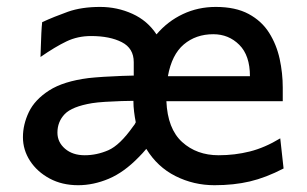

<svg xmlns="http://www.w3.org/2000/svg" viewBox="-20 -528 895 560"><path d="M797.4 -124.5 807.1 -36.6Q755.4 -9.8 708.7 1.2Q662.1 12.2 605.5 12.2Q544.9 12.2 491.9 -14.4Q439 -41 406.7 -93.8Q401.9 -87.9 396 -81.5Q390.1 -75.2 384.8 -69.8Q341.8 -25.4 297.1 -6.6Q252.4 12.2 208 12.2Q161.1 12.2 124.8 -7.3Q88.4 -26.9 67.6 -58.8Q46.9 -90.8 46.9 -127.9Q46.9 -165 64.2 -201.2Q81.5 -237.3 123.3 -264.2Q165 -291 238.3 -300.3Q255.4 -302.2 282.7 -304Q310.1 -305.7 335.2 -306.6Q360.4 -307.6 370.1 -307.6V-346.7Q370.1 -387.2 335.2 -405Q300.3 -422.9 245.6 -422.9Q206.5 -422.9 173.8 -407.2Q141.1 -391.6 98.1 -361.8Q98.6 -372.6 99.1 -391.8Q99.6 -411.1 100.6 -431.2Q101.6 -451.2 103 -463.4Q138.2 -479.5 178 -493.7Q217.8 -507.8 272 -507.8Q321.8 -507.8 366 -487.8Q410.2 -467.8 436.5 -427.7Q468.8 -465.8 513.2 -486.8Q557.6 -507.8 609.4 -507.8Q667 -507.8 705.1 -487.3Q743.2 -466.8 764.9 -432.4Q786.6 -397.9 795.7 -356.2Q804.7 -314.5 804.7 -272.5V-232.9H465.3Q468.8 -152.3 511.2 -113.8Q553.7 -75.2 617.7 -75.2Q665 -75.2 708.7 -86.2Q752.4 -97.2 797.4 -124.5ZM369.1 -233.9Q356.9 -233.9 334 -233.2Q311 -232.4 287.1 -231Q263.2 -229.5 248.5 -227.1Q189.9 -217.3 168.7 -195.1Q147.5 -172.9 147.5 -141.1Q147.5 -113.3 169.7 -94.2Q191.9 -75.2 227.1 -75.2Q262.2 -75.2 295.9 -89.8Q329.6 -104.5 368.2 -159.2Q370.6 -162.1 372.6 -165Q374.5 -168 376 -171.4Q373 -186.5 371.1 -202.1Q369.1 -217.8 369.1 -233.9ZM469.7 -305.7H709Q709 -366.2 678 -397.2Q647 -428.2 602.1 -428.2Q551.3 -428.2 516.1 -398.4Q481 -368.7 469.7 -305.7Z"/></svg>

Font: Kanchenjunga Medium
Style: Regular
Weight: 500
Version: Version 2.001